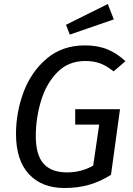

<svg xmlns="http://www.w3.org/2000/svg" viewBox="-20 -928 665 960"><path d="M607 -622 548 -571Q513 -599 481 -611Q449 -623 406 -623Q322 -623 266.5 -566.5Q211 -510 185 -423.5Q159 -337 159 -247Q159 -153 198 -109.5Q237 -66 315 -66Q387 -66 446 -100L476 -305H356V-382H580L535 -54Q483 -21 427 -4.5Q371 12 302 12Q189 12 124.5 -57.5Q60 -127 60 -259Q60 -365 97.5 -466.5Q135 -568 213 -634.5Q291 -701 405 -701Q469 -701 517.5 -681Q566 -661 607 -622ZM549 -831 329 -755 310 -804 519 -908Z"/></svg>

Font: Fira Sans
Style: Italic
Weight: 400
Italic angle: -8°
Designer: bBox Type GmbH & Carrois Corporate GbR & Edenspiekermann AG
Foundry: bBox Type GmbH & Carrois Corporate GbR & Edenspiekermann AG
Version: Version 4.301